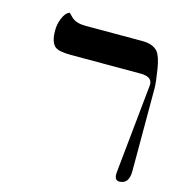

<svg xmlns="http://www.w3.org/2000/svg" viewBox="-93 -673 716 764"><g transform="rotate(15 265.0 -291.0)"><path d="M505.4 -387.2V-45.9Q505.4 7.3 465.8 7.8Q442.9 7.8 446.8 -26.9L483.9 -392.1Q487.8 -428.7 438 -429.2H149.9Q100.6 -429.2 84 -441.9Q63.5 -458.5 63.5 -507.8Q63.5 -531.7 72.3 -554.7Q83.5 -584 101.6 -590.3L118.2 -573.7Q137.2 -556.2 175.3 -556.2H410.2Q453.1 -556.2 473.6 -533.2Q488.8 -514.2 496.6 -464.8Q505.4 -411.1 505.4 -387.2Z"/></g></svg>

Font: Accordance
Style: Regular
Weight: 400
Version: Version 1.1 (build May 11, 2018) Miklal Software Solutions, 